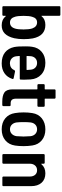

<svg xmlns="http://www.w3.org/2000/svg" viewBox="764 -1504 748 2317"><g transform="rotate(90 1138.5 -346.0)"><path d="M453 -257Q453 -196 442 -144Q424 -68 386 -30Q348 8 286 8Q215 8 177 -40Q175 -43 173 -42Q171 -41 171 -38V-12Q171 -7 167.5 -3.5Q164 0 159 0H67Q62 0 58.5 -3.5Q55 -7 55 -12V-688Q55 -693 58.5 -696.5Q62 -700 67 -700H159Q164 -700 167.5 -696.5Q171 -693 171 -688V-475Q171 -472 173 -471.5Q175 -471 177 -474Q212 -519 282 -519Q413 -519 444 -367Q453 -316 453 -257ZM336 -256Q336 -321 324 -360Q303 -419 251 -419Q199 -419 183 -359Q172 -324 172 -256Q172 -190 182 -155Q199 -92 252 -92Q308 -92 326 -156Q336 -191 336 -256Z M942 -265 941 -222Q941 -210 929 -210H661Q656 -210 656 -205Q658 -177 660 -164Q665 -131 688 -111Q711 -91 746 -91Q776 -92 796.5 -106Q817 -120 828 -145Q833 -156 843 -153L925 -136Q937 -132 933 -121Q913 -59 864.5 -25.5Q816 8 746 8Q663 8 613 -32Q563 -72 548 -143Q543 -170 541.5 -200Q540 -230 540 -280Q540 -332 545 -359Q555 -432 607 -475.5Q659 -519 739 -519Q826 -519 879.5 -470Q933 -421 939 -341Q942 -308 942 -265ZM659 -347Q656 -325 656 -297Q656 -292 661 -292H820Q825 -292 825 -297Q823 -331 821 -346Q817 -379 795 -399Q773 -419 740 -419Q707 -419 685.5 -399.5Q664 -380 659 -347Z M1257 -423H1176Q1171 -423 1171 -418V-167Q1171 -130 1185.5 -114.5Q1200 -99 1231 -100H1249Q1254 -100 1257.5 -96.5Q1261 -93 1261 -88V-12Q1261 -1 1249 1H1207Q1133 1 1096 -25Q1059 -51 1059 -123V-418Q1059 -423 1054 -423H1008Q1003 -423 999.5 -426.5Q996 -430 996 -435V-499Q996 -504 999.5 -507.5Q1003 -511 1008 -511H1054Q1059 -511 1059 -516V-630Q1059 -635 1062.5 -638.5Q1066 -642 1071 -642H1159Q1164 -642 1167.5 -638.5Q1171 -635 1171 -630V-516Q1171 -511 1176 -511H1257Q1262 -511 1265.5 -507.5Q1269 -504 1269 -499V-435Q1269 -430 1265.5 -426.5Q1262 -423 1257 -423Z M1345 -153Q1337 -201 1337 -256Q1337 -313 1345 -361Q1356 -434 1409 -476.5Q1462 -519 1542 -519Q1621 -519 1673 -476.5Q1725 -434 1736 -362Q1744 -312 1744 -257Q1744 -197 1737 -154Q1726 -79 1674 -35.5Q1622 8 1541 8Q1460 8 1408 -35.5Q1356 -79 1345 -153ZM1624 -172Q1628 -224 1628 -256Q1628 -289 1624 -341Q1619 -377 1596.5 -398Q1574 -419 1541 -419Q1507 -419 1485 -398Q1463 -377 1458 -341Q1454 -306 1454 -256Q1454 -205 1458 -172Q1463 -136 1485 -114Q1507 -92 1541 -92Q1574 -92 1596.5 -114Q1619 -136 1624 -172Z M2227 -346V-12Q2227 -7 2223.5 -3.5Q2220 0 2215 0H2123Q2118 0 2114.5 -3.5Q2111 -7 2111 -12V-330Q2111 -371 2090.5 -395Q2070 -419 2035 -419Q1999 -419 1977.5 -394.5Q1956 -370 1956 -329V-12Q1956 -7 1952.5 -3.5Q1949 0 1944 0H1852Q1847 0 1843.5 -3.5Q1840 -7 1840 -12V-499Q1840 -504 1843.5 -507.5Q1847 -511 1852 -511H1944Q1949 -511 1952.5 -507.5Q1956 -504 1956 -499V-473Q1956 -470 1958 -469Q1960 -468 1962 -471Q2002 -519 2072 -519Q2145 -519 2186 -473Q2227 -427 2227 -346Z"/></g></svg>

Font: Barlow Semi Condensed SemiBold
Style: Regular
Weight: 600
Width: 4
Designer: Jeremy Tribby
Foundry: Tribby Type
Version: Version 1.408